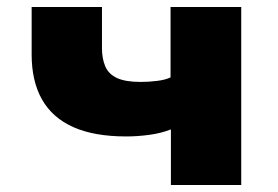

<svg xmlns="http://www.w3.org/2000/svg" viewBox="-20 -526 790 546"><path d="M466 0V-158Q438 -147 404.5 -142.5Q371 -138 339 -138Q248 -138 188.5 -164.5Q129 -191 99.5 -243Q70 -295 70 -371V-506H270V-389Q270 -359 279.5 -337Q289 -315 313 -304Q337 -293 380 -293Q403 -293 427 -296Q451 -299 465 -306V-506H666V0Z"/></svg>

Font: Nunito Sans 7pt SemiExpanded Black
Style: Regular
Weight: 900
Width: 6
Designer: Vernon Adams
Foundry: Vernon Adams
Version: Version 3.101;gftools[0.9.27]